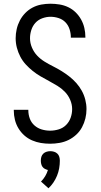

<svg xmlns="http://www.w3.org/2000/svg" viewBox="-20 -763 540 1030"><path d="M249 8Q224 8 199.5 4Q175 0 152 -10Q129 -20 110.5 -36.5Q92 -53 79 -74.5Q66 -96 60 -120.5Q54 -145 54 -170V-174H132V-171Q132 -148 140 -126.5Q148 -105 165 -90Q182 -75 204 -68.5Q226 -62 249 -62Q272 -62 295 -69Q318 -76 334.5 -92.5Q351 -109 359 -131.5Q367 -154 367 -178Q367 -203 356.5 -227.5Q346 -252 328 -270.5Q310 -289 288 -302.5Q266 -316 243.5 -328Q221 -340 198.5 -353Q176 -366 156 -382Q136 -398 118.5 -417Q101 -436 89 -459Q77 -482 70.5 -507Q64 -532 64 -558Q64 -582 69.5 -606.5Q75 -631 86.5 -653Q98 -675 115.5 -693Q133 -711 155 -722.5Q177 -734 201.5 -738.5Q226 -743 251 -743Q275 -743 299.5 -739Q324 -735 346 -724.5Q368 -714 385.5 -697Q403 -680 415 -658.5Q427 -637 432.5 -613Q438 -589 438 -565V-561H360V-564Q360 -585 353 -606.5Q346 -628 331 -643.5Q316 -659 294.5 -666Q273 -673 251 -673Q229 -673 207 -665Q185 -657 170 -640.5Q155 -624 148 -602Q141 -580 141 -558Q141 -532 151.5 -507.5Q162 -483 179.5 -464.5Q197 -446 219 -432.5Q241 -419 264 -407.5Q287 -396 309 -382.5Q331 -369 351.5 -353Q372 -337 389 -318Q406 -299 418.5 -276.5Q431 -254 437.5 -228.5Q444 -203 444 -178Q444 -152 438 -127.5Q432 -103 420 -80.5Q408 -58 389 -40.5Q370 -23 347.5 -12Q325 -1 299.5 3.5Q274 8 249 8ZM240 247 200 211Q213 198 222.5 182Q232 166 237 149Q229 147 221 143Q213 139 208 132Q203 125 201 116Q199 107 199 99Q199 88 202 78Q205 68 212.5 61Q220 54 230 51Q240 48 250 48Q260 48 270 51Q280 54 287.5 61Q295 68 298 78Q301 88 301 99Q301 119 297.5 139.5Q294 160 286 179.5Q278 199 266.5 216Q255 233 240 247Z"/></svg>

Font: Iosevka Algr
Style: Regular
Weight: 400
Monospace: yes
Designer: Belleve Invis
Foundry: Belleve Invis
Version: Version 26.0.2; ttfautohint (v1.8.3)